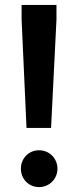

<svg xmlns="http://www.w3.org/2000/svg" viewBox="-20 -752 318 782"><path d="M88 -231H188L210 -672V-732H68V-672ZM139 10C182 10 214 -24 214 -65C214 -106 182 -140 139 -140C96 -140 65 -106 65 -65C65 -24 96 10 139 10Z"/></svg>

Font: Be Vietnam
Style: Bold
Weight: 700
Designer: Gabriel Lam
Foundry: TypeRant
Version: Version 4.000